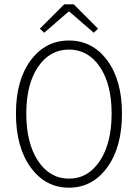

<svg xmlns="http://www.w3.org/2000/svg" viewBox="-20 -859 640 891"><path d="M54 -332Q54 -487 122.5 -579Q191 -671 300 -671Q409 -671 477.5 -579Q546 -487 546 -332Q546 -176 477.5 -82Q409 12 300 12Q191 12 122.5 -82Q54 -176 54 -332ZM498 -332Q498 -468 443.5 -548.5Q389 -629 300 -629Q211 -629 156.5 -548.5Q102 -468 102 -332Q102 -195 156.5 -112.5Q211 -30 300 -30Q389 -30 443.5 -112.5Q498 -195 498 -332ZM185 -707 165 -726 278 -839H322L435 -726L415 -707L302 -805H298Z"/></svg>

Font: TypoPRO Source Code Pro
Style: Regular
Weight: 300
Monospace: yes
Designer: Paul D. Hunt, Teo Tuominen
Foundry: Adobe Systems Incorporated
Version: Version 2.010;PS 1.0;hotconv 1.0.84;makeotf.lib2.5.63406